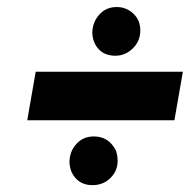

<svg xmlns="http://www.w3.org/2000/svg" viewBox="-20 -605 554 546"><path d="M308 -446.5Q278.5 -446.5 261.2 -464.5Q244 -482.5 242.5 -511Q242.5 -540.5 261.8 -562.8Q281 -585 312 -585Q339 -585 359 -566.5Q379 -548 379 -518.5Q379 -488 357.5 -467.2Q336 -446.5 308 -446.5ZM476 -263H57.5L81.5 -401H500ZM243 -78.5Q214 -78.5 196.5 -96.8Q179 -115 177.5 -143Q177.5 -173.5 196.8 -195.2Q216 -217 247 -217Q289.5 -217 309.5 -177Q314.5 -163.5 314.5 -147Q314.5 -119 294 -98.8Q273.5 -78.5 243 -78.5Z"/></svg>

Font: Lucymar Sans ExtraBold
Style: Italic
Weight: 800
Italic angle: -10°
Foundry: The League of Moveable Type (original font) / Main changes by Cristiano Sobral with portions from Mirco Monsees
Version: Version 2.00;August 30, 2020;FontCreator 13.0.0.2681 64-bit